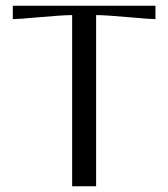

<svg xmlns="http://www.w3.org/2000/svg" viewBox="-20 -653 590 673"><path d="M24.9 -632.8H524.9V-585.9Q506.3 -585.9 427.7 -593Q349.1 -600.1 316.9 -600.1V0H232.9V-600.1Q200.7 -600.1 122.1 -593Q43.5 -585.9 24.9 -585.9Z"/></svg>

Font: Resagokr
Style: Regular
Weight: 500
Designer: gluk
Foundry: gluk
Version: Version 0.95